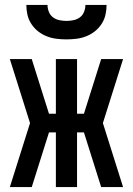

<svg xmlns="http://www.w3.org/2000/svg" viewBox="-20 -760 540 780"><path d="M20 0 102 -260 20 -520H109L179 -298H207V-520H293V-298H321L391 -520H480L398 -260L480 0H391L321 -222H293V0H207V-222H179L109 0ZM250 -600Q230 -600 209.5 -602.5Q189 -605 170 -612.5Q151 -620 135 -632.5Q119 -645 107.5 -662.5Q96 -680 91.5 -700Q87 -720 87 -740H173Q173 -726 178.5 -712Q184 -698 195.5 -689.5Q207 -681 221.5 -678Q236 -675 250 -675Q264 -675 278.5 -678Q293 -681 304.5 -689.5Q316 -698 321.5 -712Q327 -726 327 -740H413Q413 -720 408.5 -700Q404 -680 392.5 -662.5Q381 -645 365 -632.5Q349 -620 330 -612.5Q311 -605 290.5 -602.5Q270 -600 250 -600Z"/></svg>

Font: Iosevka Semibold
Style: Regular
Weight: 600
Monospace: yes
Designer: Belleve Invis
Foundry: Belleve Invis
Version: Version 33.2.3; ttfautohint (v1.8.4)